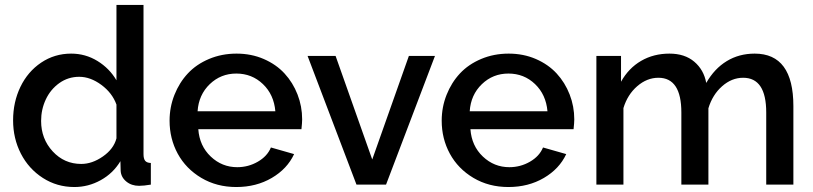

<svg xmlns="http://www.w3.org/2000/svg" viewBox="-20 -750 3304 780"><path d="M33.2 -261.2Q33.2 -335.4 63 -397.2Q92.8 -459 147.2 -495.6Q201.7 -532.2 269 -532.2Q327.1 -532.2 376 -502.2Q424.8 -472.2 453.1 -423.8V-730H563V-124Q563 -105 569.8 -96.7Q576.7 -88.4 592.8 -87.9V0Q564 4.9 544.9 4.9Q514.2 4.9 492.9 -12.7Q471.7 -30.3 470.2 -56.2L469.2 -95.2Q439.5 -45.9 389.2 -18.1Q338.9 9.8 282.2 9.8Q211.4 9.8 154.1 -27.1Q96.7 -64 64.9 -125.7Q33.2 -187.5 33.2 -261.2ZM453.1 -188V-325.2Q436 -372.6 391.6 -405.3Q347.2 -438 301.8 -438Q256.8 -438 220.9 -412.4Q185.1 -386.7 166 -345.9Q147 -305.2 147 -258.8Q147 -186 194.1 -135Q241.2 -84 310.1 -84Q354.5 -84 398.2 -114.5Q441.9 -145 453.1 -188Z M939.9 9.8Q860.4 9.8 797.9 -27.3Q735.4 -64.5 702.1 -125.5Q668.9 -186.5 668.9 -259.8Q668.9 -314.9 688.7 -364.7Q708.5 -414.6 743.2 -451.7Q777.8 -488.8 829.3 -510.5Q880.9 -532.2 940.9 -532.2Q1001 -532.2 1051.5 -510.3Q1102.1 -488.3 1136 -451.4Q1169.9 -414.6 1188.7 -366.2Q1207.5 -317.9 1207.5 -265.1Q1207.5 -251.5 1204.6 -225.1H785.6Q790.5 -157.2 836.2 -114Q881.8 -70.8 943.8 -70.8Q988.8 -70.8 1027.3 -93Q1065.9 -115.2 1080.6 -150.9L1174.8 -124Q1147 -64 1084 -27.1Q1021 9.8 939.9 9.8ZM782.7 -297.9H1098.6Q1092.8 -365.7 1048.1 -408.4Q1003.4 -451.2 939.9 -451.2Q877 -451.2 832 -408Q787.1 -364.7 782.7 -297.9Z M1428.2 0 1229.5 -522.9H1343.3L1492.2 -102.1L1641.1 -522.9H1747.1L1548.3 0Z M2045.4 9.8Q1965.8 9.8 1903.3 -27.3Q1840.8 -64.5 1807.6 -125.5Q1774.4 -186.5 1774.4 -259.8Q1774.4 -314.9 1794.2 -364.7Q1814 -414.6 1848.6 -451.7Q1883.3 -488.8 1934.8 -510.5Q1986.3 -532.2 2046.4 -532.2Q2106.4 -532.2 2157 -510.3Q2207.5 -488.3 2241.5 -451.4Q2275.4 -414.6 2294.2 -366.2Q2313 -317.9 2313 -265.1Q2313 -251.5 2310.1 -225.1H1891.1Q1896 -157.2 1941.7 -114Q1987.3 -70.8 2049.3 -70.8Q2094.2 -70.8 2132.8 -93Q2171.4 -115.2 2186 -150.9L2280.3 -124Q2252.4 -64 2189.5 -27.1Q2126.5 9.8 2045.4 9.8ZM1888.2 -297.9H2204.1Q2198.2 -365.7 2153.6 -408.4Q2108.9 -451.2 2045.4 -451.2Q1982.4 -451.2 1937.5 -408Q1892.6 -364.7 1888.2 -297.9Z M3203.1 0H3092.8V-293Q3092.8 -434.1 2999 -434.1Q2952.6 -434.1 2913.6 -399.7Q2874.5 -365.2 2857.9 -310.1V0H2748V-293Q2748 -434.1 2654.8 -434.1Q2608.4 -434.1 2568.8 -399.9Q2529.3 -365.7 2512.7 -311V0H2402.8V-522.9H2502.9V-418Q2533.7 -473.1 2584.5 -502.7Q2635.3 -532.2 2699.7 -532.2Q2761.7 -532.2 2800.5 -499.3Q2839.4 -466.3 2849.1 -413.1Q2882.3 -471.2 2932.4 -501.7Q2982.4 -532.2 3045.9 -532.2Q3203.1 -532.2 3203.1 -318.8Z"/></svg>

Font: Rawline SemiBold
Style: Regular
Weight: 600
Designer: Matt McInerney, Pablo Impallari, Rodrigo Fuenzalida
Foundry: Matt McInerney, Pablo Impallari, Rodrigo Fuenzalida
Version: Version 4.020;PS 004.020;hotconv 1.0.88;makeotf.lib2.5.64775